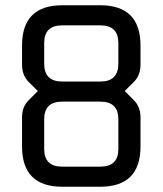

<svg xmlns="http://www.w3.org/2000/svg" viewBox="-20 -710 618 730"><path d="M63.8 -153.2V-264Q63.8 -304 88.8 -328.7L123.8 -364L88.8 -398.7Q63.8 -424 63.8 -464V-536.8Q63.8 -690 217 -690H361Q514.2 -690 514.2 -536.8V-464Q514.2 -424 489.2 -398.7L454.2 -364L489.2 -328.7Q514.2 -304 514.2 -264V-153.2Q514.2 0 361 0H217Q63.8 0 63.8 -153.2ZM148 -143.8Q148 -76.4 216 -76.4H362Q430 -76.4 430 -143.8V-256.3Q430 -323.6 362 -323.6H216Q148 -323.6 148 -256.3ZM148 -468.1Q148 -400 216 -400H362Q430 -400 430 -468.1V-546.2Q430 -613.6 362 -613.6H216Q148 -613.6 148 -546.2Z"/></svg>

Font: Oxanium ExtraLight
Style: Regular
Weight: 200
Designer: Severin Meyer
Version: Version 2.000